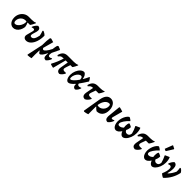

<svg xmlns="http://www.w3.org/2000/svg" viewBox="464 -2646 4793 4793"><g transform="rotate(45 2860.5 -249.5)"><path d="M516 -475Q482 -394 448 -347L437 -339H362L357 -332Q383 -284 392 -215Q383 -148 354.5 -96.5Q326 -45 283.5 -16.5Q241 12 191 12Q146 12 109 -14.5Q72 -41 51 -87.5Q30 -134 30 -192Q30 -267 62.5 -328.5Q95 -390 151.5 -425.5Q208 -461 276 -461H377Q424 -461 454.5 -466.5Q485 -472 507 -485ZM316 -340H277Q233 -340 194.5 -315.5Q156 -291 133 -249.5Q110 -208 110 -160Q110 -127 122.5 -109Q135 -91 158 -91Q193 -91 228.5 -119.5Q264 -148 289.5 -194Q315 -240 321 -290Q323 -316 316 -340Z M552 -75Q552 -88 557 -108L599 -269Q604 -289 604 -301Q604 -338 567 -338Q549 -338 513 -325L506 -339Q541 -425 603 -468Q643 -465 664 -443.5Q685 -422 685 -384Q685 -362 678 -338L645 -226Q639 -205 639 -189Q639 -145 682 -145Q727 -145 756 -188Q785 -231 803 -324Q788 -400 765 -457L785 -473Q847 -449 886 -404Q888 -290 857 -195Q826 -100 770 -45Q714 10 646 10Q603 10 577.5 -13Q552 -36 552 -75Z M1432 -125Q1405 -42 1342 9Q1298 9 1278.5 -13.5Q1259 -36 1259 -87Q1259 -97 1261 -123L1264 -149L1253 -152Q1219 -77 1184 -35.5Q1149 6 1120 6Q1103 -2 1092 -15.5Q1081 -29 1067 -56L1057 -51Q1053 12 1053 99Q1053 178 1055 222Q1000 236 937 239L921 228L1012 -198V-235Q1012 -356 1029 -458L1051 -471H1063L1155 -444L1079 -166Q1094 -133 1117 -133Q1145 -133 1183.5 -180Q1222 -227 1265 -313Q1276 -399 1290 -448L1316 -469Q1369 -454 1413 -428Q1354 -298 1318 -231L1313 -204Q1310 -185 1310 -169Q1310 -114 1352 -114Q1381 -114 1421 -137Z M1822 -220Q1812 -188 1812 -172Q1812 -147 1829 -136Q1846 -125 1883 -125Q1908 -125 1923 -127L1931 -115Q1915 -74 1882.5 -37.5Q1850 -1 1818 10Q1731 1 1731 -91Q1731 -102 1735 -132L1771 -342H1697L1605 11Q1547 1 1505 -15L1500 -31Q1584 -185 1630 -342Q1589 -341 1567.5 -336Q1546 -331 1529.5 -318Q1513 -305 1488 -276H1482L1461 -289L1460 -296Q1482 -382 1528.5 -421.5Q1575 -461 1655 -461H1862Q1947 -461 1997 -485L2006 -474Q1969 -392 1940 -350L1928 -342H1863Z M2393 -117Q2423 -117 2457 -134L2465 -123Q2438 -33 2375 6Q2334 4 2313.5 -24Q2293 -52 2296 -103L2289 -107Q2192 6 2128 6Q2100 6 2078 -17Q2056 -40 2043.5 -79.5Q2031 -119 2031 -168Q2031 -244 2059.5 -313Q2088 -382 2134.5 -424Q2181 -466 2232 -466Q2269 -455 2293.5 -415.5Q2318 -376 2325 -319H2332Q2373 -386 2409 -468L2422 -472Q2457 -438 2482 -383Q2399 -249 2337 -167Q2338 -143 2353 -130Q2368 -117 2393 -117ZM2292 -257Q2289 -303 2277 -324Q2265 -345 2239 -345Q2205 -345 2170.5 -314Q2136 -283 2113.5 -234.5Q2091 -186 2091 -137Q2091 -91 2116 -91Q2146 -91 2193.5 -136.5Q2241 -182 2292 -257Z M2938 -474Q2913 -423 2900 -398Q2887 -373 2869 -350L2858 -342H2760L2717 -223Q2707 -196 2707 -175Q2707 -151 2724.5 -140Q2742 -129 2781 -129Q2802 -129 2829 -132L2834 -118Q2818 -78 2784 -41.5Q2750 -5 2715 7Q2669 3 2646.5 -21Q2624 -45 2624 -90Q2624 -114 2628 -135L2667 -341Q2623 -340 2600 -327Q2577 -314 2545 -276H2540L2519 -289L2517 -296Q2540 -382 2588 -421.5Q2636 -461 2717 -461H2792Q2881 -461 2929 -485Z M3350 -236Q3350 -120 3294 -54.5Q3238 11 3139 10Q3088 -24 3053 -66L3045 -61L3046 209Q2981 233 2923 237L2907 222L2985 -245Q3023 -469 3168 -469Q3222 -469 3263 -439.5Q3304 -410 3327 -357Q3350 -304 3350 -236ZM3101 -107Q3143 -107 3182 -131Q3221 -155 3245.5 -197Q3270 -239 3270 -291Q3270 -324 3260.5 -338.5Q3251 -353 3229 -353Q3162 -353 3112.5 -288.5Q3063 -224 3048 -118Q3071 -107 3101 -107Z M3434 -100Q3434 -109 3436 -133L3469 -460L3484 -470Q3548 -458 3601 -436L3530 -172Q3527 -162 3527 -152Q3527 -126 3554 -126Q3576 -126 3611 -145L3622 -131Q3607 -87 3581.5 -51Q3556 -15 3523 9Q3434 9 3434 -100Z M4236 -308Q4236 -227 4207.5 -154Q4179 -81 4135 -36.5Q4091 8 4048 8Q4019 8 3992.5 -18Q3966 -44 3946 -93Q3882 7 3811 7Q3776 7 3748.5 -19.5Q3721 -46 3705.5 -90.5Q3690 -135 3690 -188Q3690 -243 3707 -300Q3724 -357 3752.5 -401.5Q3781 -446 3814 -467L3832 -470Q3878 -448 3911 -414Q3843 -352 3798 -284.5Q3753 -217 3753 -175Q3753 -130 3802 -130Q3829 -130 3858 -144Q3887 -158 3912 -185Q3906 -211 3906 -242Q3906 -274 3911 -302.5Q3916 -331 3926 -348L3940 -356Q3987 -341 4026 -315Q4026 -243 3993 -183Q4007 -154 4024.5 -140.5Q4042 -127 4069 -127Q4109 -127 4131 -150.5Q4153 -174 4158 -223Q4133 -324 4086 -412L4093 -424L4197 -470H4206Q4220 -443 4228 -398.5Q4236 -354 4236 -308Z M4707 -474Q4682 -423 4669 -398Q4656 -373 4638 -350L4627 -342H4529L4486 -223Q4476 -196 4476 -175Q4476 -151 4493.5 -140Q4511 -129 4550 -129Q4571 -129 4598 -132L4603 -118Q4587 -78 4553 -41.5Q4519 -5 4484 7Q4438 3 4415.5 -21Q4393 -45 4393 -90Q4393 -114 4397 -135L4436 -341Q4392 -340 4369 -327Q4346 -314 4314 -276H4309L4288 -289L4286 -296Q4309 -382 4357 -421.5Q4405 -461 4486 -461H4561Q4650 -461 4698 -485Z M5272 -308Q5272 -227 5243.5 -154Q5215 -81 5171 -36.5Q5127 8 5084 8Q5055 8 5028.5 -18Q5002 -44 4982 -93Q4918 7 4847 7Q4812 7 4784.5 -19.5Q4757 -46 4741.5 -90.5Q4726 -135 4726 -188Q4726 -243 4743 -300Q4760 -357 4788.5 -401.5Q4817 -446 4850 -467L4868 -470Q4914 -448 4947 -414Q4879 -352 4834 -284.5Q4789 -217 4789 -175Q4789 -130 4838 -130Q4865 -130 4894 -144Q4923 -158 4948 -185Q4942 -211 4942 -242Q4942 -274 4947 -302.5Q4952 -331 4962 -348L4976 -356Q5023 -341 5062 -315Q5062 -243 5029 -183Q5043 -154 5060.5 -140.5Q5078 -127 5105 -127Q5145 -127 5167 -150.5Q5189 -174 5194 -223Q5169 -324 5122 -412L5129 -424L5233 -470H5242Q5256 -443 5264 -398.5Q5272 -354 5272 -308ZM5067 -510 5052 -508 5006 -531Q5040 -611 5084 -734L5096 -738L5173 -698L5176 -685Z M5714 -387Q5669 -162 5495 7L5478 10Q5436 -11 5395 -46V-63Q5444 -174 5444 -259Q5444 -333 5393 -333Q5373 -333 5340 -319L5328 -333Q5355 -415 5413 -468Q5461 -468 5485.5 -432.5Q5510 -397 5510 -328Q5510 -259 5484 -152L5495 -149Q5570 -227 5619 -337Q5622 -397 5610 -465L5633 -472Q5663 -454 5681.5 -434Q5700 -414 5714 -387Z"/></g></svg>

Font: Alegreya
Style: Bold Italic
Weight: 700
Italic angle: -7°
Designer: Juan Pablo del Peral
Foundry: Huerta Tipografica
Version: Version 2.007; ttfautohint (v1.6)